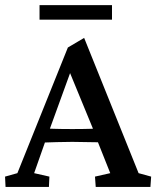

<svg xmlns="http://www.w3.org/2000/svg" viewBox="-21 -741 619 761"><path d="M1 0 -1 -41 47.9 -54.7 248 -552.7 312.5 -590.8 528.3 -54.7 578.1 -41 575.2 0H358.4L355.5 -41L416 -54.7L360.4 -194.3L349.6 -225.6L245.1 -479.5L269.5 -486.3L174.8 -225.6L164.1 -196.3L114.3 -54.7L174.8 -41L172.9 0ZM143.6 -175.8V-232.4Q162.1 -231.4 191.9 -230.5Q221.7 -229.5 265.6 -229.5Q309.6 -229.5 339.8 -230.5Q370.1 -231.4 387.7 -232.4V-176.8Q359.4 -176.8 329.1 -177.7Q298.8 -178.7 265.6 -178.7Q233.4 -178.7 204.1 -177.7Q174.8 -176.8 143.6 -175.8ZM135.7 -720.7H422.9V-663.1H135.7Z"/></svg>

Font: Crimson Pro Medium
Style: Regular
Weight: 500
Designer: Jacques Le Bailly
Foundry: Baron von Fonthausen
Version: Version 1.003